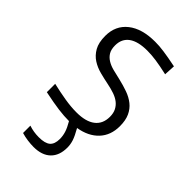

<svg xmlns="http://www.w3.org/2000/svg" viewBox="-235 -629 925 925"><g transform="rotate(45 227.5 -166.5)"><path d="M188 220Q169 220 147 217Q125 214 105 208V158Q137 169 173 169Q215 169 233 153.5Q251 138 251 103Q251 82 244.5 61Q238 40 221 11Q187 11 148.5 6Q110 1 47 -12V-69Q94 -58 136.5 -51Q179 -44 217 -44Q280 -44 313 -69.5Q346 -95 346 -143Q346 -168 337 -185.5Q328 -203 312.5 -215Q297 -227 275 -234.5Q253 -242 228 -247Q198 -253 167 -261Q136 -269 111 -285Q86 -301 70 -329Q54 -357 54 -403Q54 -473 104.5 -513Q155 -553 244 -553Q259 -553 273.5 -552Q288 -551 305 -548.5Q322 -546 342.5 -542.5Q363 -539 392 -533L389 -476Q340 -487 308 -491.5Q276 -496 248 -496Q185 -496 152.5 -472.5Q120 -449 120 -404Q120 -377 130 -360Q140 -343 158 -332Q176 -321 199.5 -315Q223 -309 250 -303Q284 -295 313.5 -284.5Q343 -274 365 -256.5Q387 -239 399.5 -212Q412 -185 412 -145Q412 -83 375 -43.5Q338 -4 272 7Q292 42 299 63.5Q306 85 306 107Q306 161 275.5 190.5Q245 220 188 220Z"/></g></svg>

Font: Plata Sans Light
Style: Regular
Weight: 300
Designer: Pablo Impallari, Andres Torresi, & Cristiano Sobral
Foundry: Pablo Impallari, Andres Torresi, & Cristiano Sobral
Version: Version 1.00;December 28, 2019;FontCreator 12.0.0.2547 64-bi